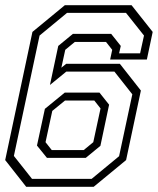

<svg xmlns="http://www.w3.org/2000/svg" viewBox="-35 -720 608 740"><path d="M66 0 -15 -103 90 -597 215 -700H472L553.5 -597L531 -490.5H389.5L397.5 -528L373.5 -558.5H253.5L216.5 -528L201.5 -459L220 -474H427L508 -371L451 -103L326 0ZM146 -111.5 107.5 -159 138 -300.5 214.5 -363H348.5L385.5 -316.5L352 -158L295.5 -111.5ZM164.5 -141.5H287.5L324.5 -172L352.5 -302L328.5 -332.5H215.5L166.5 -292.5L140.5 -172ZM88.5 -30.5H318L424 -118L475 -356.5L406 -444H220.5L157.5 -392.5L189.5 -543L246 -589.5H393.5L430.5 -543L424 -514.5H505L520 -583L450.5 -670.5H223.5L117.5 -583L18.5 -119Z"/></svg>

Font: Tourney Thin Light
Style: Italic
Weight: 300
Italic angle: -12°
Version: Version 1.015